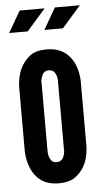

<svg xmlns="http://www.w3.org/2000/svg" viewBox="-53 -761 427 804"><g transform="rotate(-5 160.5 -359.5)"><path d="M166 -727 87 -637H9L61 -727ZM314 -727 235 -637H157L209 -727ZM290 -133C287 -80 271 -43 236 -14C218 1 193 8 160 8C95 8 63 -28 47 -64C38 -85 32 -109 31 -136V-411C34 -464 50 -503 85 -533C102 -548 127 -555 160 -555C225 -555 258 -519 274 -484C283 -463 289 -440 290 -414ZM195 -411C196 -432 192 -447 182 -459C177 -464 169 -467 160 -467C141 -467 133 -454 129 -439C126 -431 125 -422 126 -411V-136C125 -115 130 -100 139 -89C144 -84 151 -81 160 -81C179 -81 188 -93 192 -108C195 -116 196 -125 195 -136Z"/></g></svg>

Font: League Gothic
Style: Regular
Weight: 400
Designer: The League of Moveable Type
Version: Version 1.560;PS 001.560;hotconv 1.0.56;makeotf.lib2.0.21325